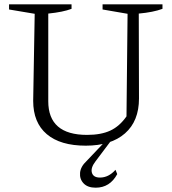

<svg xmlns="http://www.w3.org/2000/svg" viewBox="-20 -667 798 891"><path d="M378 9Q260 9 197 -44.5Q134 -98 134 -199L141 -603L22 -623V-647H312V-626Q273 -611 204 -604V-197Q204 -41 384 -41Q449 -41 492 -61Q535 -81 567 -127L572 -603L456 -623V-647H734V-626Q691 -610 624 -604L625 -210Q625 -105 560 -48Q495 9 378 9ZM424 204Q387 204 368 184Q349 164 351.5 135Q354 106 382 80L476 -19H499L423 82Q400 112 406.5 134.5Q413 157 444 157Q484 157 516 121L524 141Q490 204 424 204Z"/></svg>

Font: Piazzolla SC Light
Style: Regular
Weight: 300
Designer: Juan Pablo del Peral
Foundry: Huerta Tipografica
Version: Version 1.330